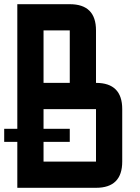

<svg xmlns="http://www.w3.org/2000/svg" viewBox="-20 -895 665 915"><path d="M187.5 -500H312.5V-750H187.5ZM62.5 -281.2V-875H312.5Q437.5 -875 437.5 -750V-500Q562.5 -500 562.5 -375V-125Q562.5 0 437.5 0H62.5V-218.8H0V-281.2ZM187.5 -281.2H312.5V-218.8H187.5V-125H437.5V-375H187.5Z"/></svg>

Font: Oldtimer
Style: Regular
Weight: 400
Designer: GGBotNet
Foundry: GGBotNet
Version: 1.00